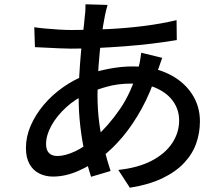

<svg xmlns="http://www.w3.org/2000/svg" viewBox="-20 -820 1040 896"><path d="M482 -797Q479 -786 475.5 -773Q472 -760 470 -749Q461 -705 453 -643.5Q445 -582 440 -513Q435 -444 435 -378Q435 -307 443.5 -244Q452 -181 466 -126Q480 -71 496 -22L405 5Q390 -40 376.5 -100.5Q363 -161 355 -229Q347 -297 347 -365Q347 -415 350 -468Q353 -521 357.5 -571.5Q362 -622 367.5 -667Q373 -712 376 -747Q378 -760 378.5 -775Q379 -790 379 -800ZM314 -680Q405 -680 490 -684.5Q575 -689 653.5 -699Q732 -709 804 -726L805 -633Q752 -624 690 -616.5Q628 -609 562 -604Q496 -599 431.5 -596Q367 -593 311 -593Q288 -593 257 -594.5Q226 -596 195.5 -597.5Q165 -599 143 -600L140 -693Q158 -690 189.5 -687Q221 -684 255 -682Q289 -680 314 -680ZM737 -550Q734 -542 729.5 -529Q725 -516 720.5 -503Q716 -490 712 -481Q683 -389 641.5 -313.5Q600 -238 551.5 -180.5Q503 -123 452 -85Q404 -48 344.5 -22Q285 4 227 4Q193 4 164 -10Q135 -24 118 -54Q101 -84 101 -130Q101 -182 123 -233Q145 -284 183.5 -330Q222 -376 273 -412Q324 -448 381 -470Q431 -488 488.5 -499Q546 -510 598 -510Q693 -510 763.5 -476.5Q834 -443 873.5 -385Q913 -327 913 -254Q913 -200 895.5 -150.5Q878 -101 839 -59.5Q800 -18 737.5 12Q675 42 586 56L532 -27Q625 -37 688 -70Q751 -103 783.5 -152Q816 -201 816 -258Q816 -305 790.5 -343.5Q765 -382 715.5 -406Q666 -430 594 -430Q529 -430 475.5 -414.5Q422 -399 385 -382Q331 -358 288 -318.5Q245 -279 220 -234Q195 -189 195 -148Q195 -120 208.5 -106Q222 -92 248 -92Q284 -92 331 -114Q378 -136 425 -179Q487 -234 540.5 -312Q594 -390 626 -504Q629 -513 631.5 -525.5Q634 -538 636 -551.5Q638 -565 639 -574Z"/></svg>

Font: Noto Sans SC Thin Medium
Style: Regular
Weight: 500
Version: Version 2.004-H2;hotconv 1.0.118;makeotfexe 2.5.65603